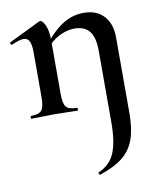

<svg xmlns="http://www.w3.org/2000/svg" viewBox="-78 -460 663 802"><g transform="rotate(-10 253.5 -59.0)"><path d="M282 280Q280 281 277.5 275.5Q275 270 278 269Q327 248 346.5 202Q366 156 366 71V-231Q366 -287 345.5 -313.5Q325 -340 281 -340Q249 -340 215 -322.5Q181 -305 160 -274L155 -286Q193 -339 236.5 -368.5Q280 -398 331 -398Q386 -398 416.5 -364.5Q447 -331 447 -274V48Q447 114 431.5 158Q416 202 380.5 230.5Q345 259 282 280ZM40 0Q38 0 38 -6Q38 -12 40 -12Q74 -12 85.5 -26Q97 -40 97 -81V-272Q97 -304 89.5 -319Q82 -334 65 -334Q55 -334 42.5 -330Q30 -326 14 -319Q10 -318 8 -323.5Q6 -329 9 -330L140 -394Q145 -396 146 -396Q156 -396 167 -373Q178 -350 178 -306V-81Q178 -40 189.5 -26Q201 -12 235 -12Q238 -12 238 -6Q238 0 235 0Q216 0 191 -1Q166 -2 137 -2Q110 -2 85 -1Q60 0 40 0Z"/></g></svg>

Font: Cormorant Garamond Light SemiBold
Style: Regular
Weight: 600
Version: Version 4.001